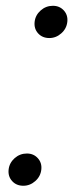

<svg xmlns="http://www.w3.org/2000/svg" viewBox="-20 -616 266 646"><path d="M58.5 9Q35 9 20.8 -6.8Q6.5 -22.5 9 -45.5Q11.5 -68 29.2 -83.8Q47 -99.5 70.5 -99.5Q93 -99.5 107.2 -83.8Q121.5 -68 119 -45.5Q116.5 -22.5 98.8 -6.8Q81 9 58.5 9ZM146 -488Q122.5 -488 108.2 -503.8Q94 -519.5 96.5 -542.5Q99 -565 116.8 -580.8Q134.5 -596.5 158 -596.5Q180.5 -596.5 194.8 -580.8Q209 -565 206.5 -542.5Q204 -519.5 186.2 -503.8Q168.5 -488 146 -488Z"/></svg>

Font: Anybody UltraExpanded Light
Style: Italic
Weight: 300
Width: 9
Italic angle: -10°
Designer: Tyler Finck
Foundry: Etcetera Type Company
Version: Version 1.010; ttfautohint (v1.8.3) -l 8 -r 50 -G 200 -x 14 